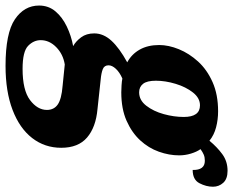

<svg xmlns="http://www.w3.org/2000/svg" viewBox="-162 -526 861 710"><g transform="rotate(90 269.0 -170.5)"><path d="M157 240Q36 240 -15 205.5Q-66 171 -66 116Q-66 81 -44.5 55.5Q-23 30 11.5 13.5Q46 -3 84 -10Q66 -20 51.5 -39.5Q37 -59 37 -88Q37 -122 64 -151.5Q91 -181 144 -210Q114 -226 97 -256Q80 -286 80 -328Q80 -363 95.5 -401Q111 -439 141 -472Q171 -505 217 -525.5Q263 -546 325 -546Q356 -546 384.5 -538.5Q413 -531 434 -514Q457 -542 483.5 -561.5Q510 -581 545 -581Q575 -581 589.5 -565Q604 -549 604 -527Q604 -502 591 -477Q578 -452 542 -452Q543 -497 508 -497Q495 -497 485.5 -493Q476 -489 465 -481Q475 -467 481.5 -445.5Q488 -424 488 -402Q488 -365 474.5 -327Q461 -289 432.5 -258Q404 -227 360 -207.5Q316 -188 255 -188Q245 -188 229 -189Q213 -190 204 -192Q181 -182 168 -168Q155 -154 155 -141Q155 -125 169.5 -119.5Q184 -114 206 -112L317 -100Q384 -94 422 -61.5Q460 -29 460 34Q460 95 424 141.5Q388 188 320 214Q252 240 157 240ZM255 -254Q284 -254 304.5 -280.5Q325 -307 335.5 -345Q346 -383 346 -419Q346 -479 303 -479Q276 -479 255.5 -453Q235 -427 223.5 -389Q212 -351 212 -316Q212 -283 223.5 -268.5Q235 -254 255 -254ZM168 177Q247 177 283.5 149.5Q320 122 320 87Q320 61 300 47Q280 33 231 29L152 21Q114 27 88 52.5Q62 78 62 110Q62 136 83 156.5Q104 177 168 177Z"/></g></svg>

Font: Noto Serif SemiCondensed ExtraBold
Style: Italic
Weight: 800
Width: 4
Italic angle: -12°
Designer: Monotype Design Team
Foundry: Monotype Imaging Inc.
Version: Version 2.014; ttfautohint (v1.8.4.7-5d5b)